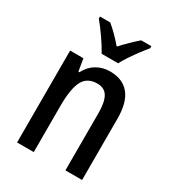

<svg xmlns="http://www.w3.org/2000/svg" viewBox="-184 -871 885 977"><g transform="rotate(30 258.5 -383.0)"><path d="M299 -550Q373 -550 412 -503Q451 -456 451 -360V0H353V-339Q353 -401 334.5 -432.5Q316 -464 274 -464Q215 -464 191 -418Q167 -372 167 -274V0H69V-540H147L159 -468H165Q185 -508 220.5 -529Q256 -550 299 -550ZM216 -606Q199 -638 169.5 -680.5Q140 -723 114 -754V-766H174Q195 -749 218.5 -725.5Q242 -702 264 -676Q290 -704 310.5 -724Q331 -744 356 -766H416V-754Q400 -735 380.5 -709Q361 -683 342.5 -655.5Q324 -628 313 -606Z"/></g></svg>

Font: Noto Sans Myanmar Condensed Medium
Style: Regular
Weight: 500
Width: 3
Designer: Monotype Design Team
Foundry: Monotype Imaging Inc.
Version: Version 2.107; ttfautohint (v1.8.4.7-5d5b)